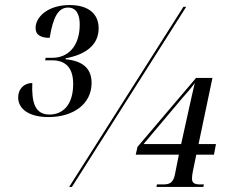

<svg xmlns="http://www.w3.org/2000/svg" viewBox="-20 -741 913 761"><path d="M172 -277C271 -277 343 -329 343 -412C343 -473 304 -500 240 -506V-510C317 -524 371 -561 371 -629C371 -684 333 -721 256 -721C170 -721 121 -674 121 -630C121 -601 144 -591 177 -591C190 -673 211 -711 250 -711C284 -711 296 -681 296 -644C296 -558 250 -512 188 -512H161L159 -502H186C246 -502 270 -466 270 -408C270 -324 228 -287 176 -287C118 -287 105 -336 108 -412C76 -412 52 -389 52 -355C52 -309 95 -277 172 -277ZM254 0H265L718 -714H707ZM600 0H786L788 -10H774C752 -10 741 -15 741 -33C741 -41 742 -49 744 -60L758 -128H828L836 -170H767L822 -432H757L525 -159L518 -128H689L673 -48C666 -15 651 -10 625 -10H602ZM549 -170 704 -354C723 -375 740 -395 752 -412C745 -383 737 -346 730 -315L698 -170Z"/></svg>

Font: Noto Serif Display Condensed Medium
Style: Italic
Weight: 500
Width: 3
Italic angle: -12°
Designer: Monotype Design Team
Foundry: Monotype Imaging Inc.
Version: Version 2.009